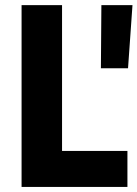

<svg xmlns="http://www.w3.org/2000/svg" viewBox="-20 -740 544 760"><path d="M65.4 -719.7H225.6V-142.6H484.4V0H65.4ZM381.3 -719.7H504.4L486.8 -469.7H379.4Z"/></svg>

Font: Reddit Sans Fudge ExtraBold
Style: Regular
Weight: 800
Designer: Stephen Hutchings
Foundry: Reddit
Version: Version 1.011